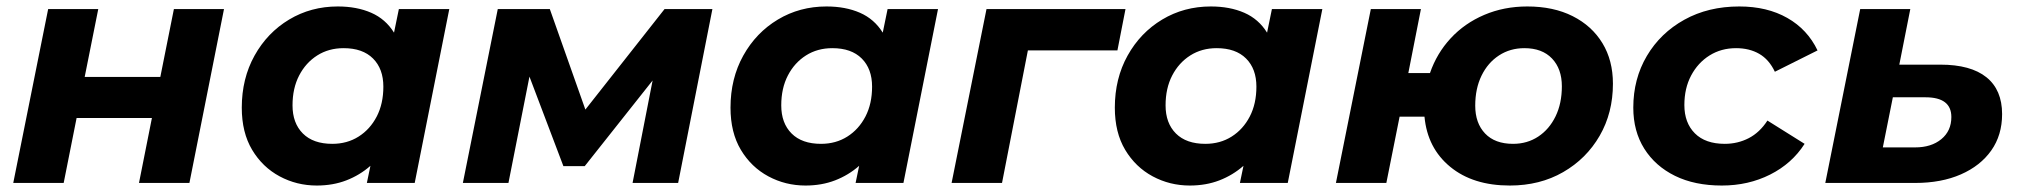

<svg xmlns="http://www.w3.org/2000/svg" viewBox="-20 -566 6250 594"><path d="M21 0 129 -538H284L242 -328H476L518 -538H673L566 0H410L450 -201H217L177 0Z M960 8Q898 8 845 -20.5Q792 -49 760 -102.5Q728 -156 728 -233Q728 -323 767.5 -394Q807 -465 874.5 -505.5Q942 -546 1025 -546Q1084 -546 1128.5 -526.5Q1173 -507 1199 -465L1214 -538H1370L1263 0H1115L1126 -53Q1093 -24 1051.5 -8Q1010 8 960 8ZM1008 -121Q1054 -121 1089.5 -143.5Q1125 -166 1145.5 -205.5Q1166 -245 1166 -298Q1166 -353 1134 -385Q1102 -417 1043 -417Q997 -417 961.5 -394.5Q926 -372 905.5 -332.5Q885 -293 885 -240Q885 -185 917 -153Q949 -121 1008 -121Z M1412 0 1520 -538H1681L1791 -227L2036 -538H2184L2078 0H1937L1999 -317L1789 -52H1723L1618 -329L1553 0Z M2472 8Q2410 8 2357 -20.5Q2304 -49 2272 -102.5Q2240 -156 2240 -233Q2240 -323 2279.5 -394Q2319 -465 2386.5 -505.5Q2454 -546 2537 -546Q2596 -546 2640.5 -526.5Q2685 -507 2711 -465L2726 -538H2882L2775 0H2627L2638 -53Q2605 -24 2563.5 -8Q2522 8 2472 8ZM2520 -121Q2566 -121 2601.5 -143.5Q2637 -166 2657.5 -205.5Q2678 -245 2678 -298Q2678 -353 2646 -385Q2614 -417 2555 -417Q2509 -417 2473.5 -394.5Q2438 -372 2417.5 -332.5Q2397 -293 2397 -240Q2397 -185 2429 -153Q2461 -121 2520 -121Z M2924 0 3032 -538H3462L3437 -410H3160L3080 0Z M3661 8Q3599 8 3546 -20.5Q3493 -49 3461 -102.5Q3429 -156 3429 -233Q3429 -323 3468.5 -394Q3508 -465 3575.5 -505.5Q3643 -546 3726 -546Q3785 -546 3829.5 -526.5Q3874 -507 3900 -465L3915 -538H4071L3964 0H3816L3827 -53Q3794 -24 3752.5 -8Q3711 8 3661 8ZM3709 -121Q3755 -121 3790.5 -143.5Q3826 -166 3846.5 -205.5Q3867 -245 3867 -298Q3867 -353 3835 -385Q3803 -417 3744 -417Q3698 -417 3662.5 -394.5Q3627 -372 3606.5 -332.5Q3586 -293 3586 -240Q3586 -185 3618 -153Q3650 -121 3709 -121Z M4113 0 4221 -538H4376L4337 -340H4404Q4425 -401 4468 -447.5Q4511 -494 4572 -520Q4633 -546 4705 -546Q4786 -546 4845.5 -516Q4905 -486 4937.5 -432.5Q4970 -379 4970 -307Q4970 -217 4929 -146Q4888 -75 4816 -33.5Q4744 8 4651 8Q4537 8 4466.5 -50Q4396 -108 4387 -205H4310L4269 0ZM4661 -121Q4705 -121 4739 -143.5Q4773 -166 4792.5 -206Q4812 -246 4812 -299Q4812 -353 4781.5 -385Q4751 -417 4696 -417Q4652 -417 4617.5 -394.5Q4583 -372 4563.5 -332Q4544 -292 4544 -239Q4544 -185 4574.5 -153Q4605 -121 4661 -121Z M5307 8Q5223 8 5162 -22Q5101 -52 5067 -106Q5033 -160 5033 -233Q5033 -322 5075 -393Q5117 -464 5191 -505Q5265 -546 5361 -546Q5447 -546 5509.5 -510.5Q5572 -475 5603 -410L5471 -344Q5453 -382 5422.5 -399.5Q5392 -417 5351 -417Q5305 -417 5269 -394.5Q5233 -372 5212 -332.5Q5191 -293 5191 -241Q5191 -186 5223.5 -153.5Q5256 -121 5316 -121Q5356 -121 5390 -138.5Q5424 -156 5448 -193L5563 -121Q5524 -60 5456.5 -26Q5389 8 5307 8Z M5983 -366Q6077 -366 6125.5 -327Q6174 -288 6174 -213Q6174 -148 6140.5 -100.5Q6107 -53 6046.5 -26.5Q5986 0 5905 0H5627L5735 -538H5890L5856 -366ZM5905 -110Q5955 -110 5986 -135.5Q6017 -161 6017 -204Q6017 -265 5937 -265H5836L5805 -110Z"/></svg>

Font: Montserrat
Style: Bold Italic
Weight: 700
Italic angle: -11.3°
Designer: Julieta Ulanovsky
Foundry: Julieta Ulanovsky
Version: Version 9.000; ttfautohint (v1.8.4.7-5d5b)